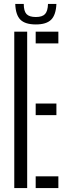

<svg xmlns="http://www.w3.org/2000/svg" viewBox="-20 -962 342 982"><path d="M53 0V-800H119V0ZM162.5 -740V-800H278.5V-740ZM162.5 -373V-432.5H268.5V-373ZM162.5 0V-60H278.5V0ZM163.5 -837Q109 -837 84.5 -861.2Q60 -885.5 58 -942H101.5Q101.5 -905.5 115.5 -890.2Q129.5 -875 163.5 -875Q196.5 -875 210.5 -890.2Q224.5 -905.5 225.5 -942H268.5Q266 -885.5 241.5 -861.2Q217 -837 163.5 -837Z"/></svg>

Font: Big Shoulders Stencil Display
Style: Regular
Weight: 400
Designer: Patric King
Foundry: XO Type Co
Version: Version 1.000